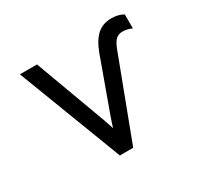

<svg xmlns="http://www.w3.org/2000/svg" viewBox="-117 -669 850 816"><g transform="rotate(-30 308.0 -261.5)"><path d="M254.5 0 59 -511H143L269.5 -168Q274 -156 278.5 -142Q283 -128 287.5 -115Q291.5 -128 296 -141.8Q300.5 -155.5 305 -168L396.5 -420.5Q415.5 -472.5 443.5 -497.8Q471.5 -523 514 -523Q548.5 -523 572.5 -508.5V-440Q549.5 -450.5 527 -450.5Q506.5 -450.5 493.8 -438.2Q481 -426 470 -397L320 0Z"/></g></svg>

Font: Overpass Mono
Style: Regular
Weight: 400
Designer: Delve Withrington, Dave Bailey
Foundry: Delve Fonts LLC
Version: Version 4.000